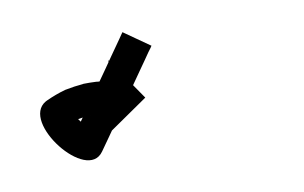

<svg xmlns="http://www.w3.org/2000/svg" viewBox="-20 -18 190 120"><path d="M74.2 11.7C74.3 11.3 74.5 10.9 74.7 10.6L56.5 2.1C56.4 2.5 56.2 2.8 56 3.2C55.5 4.2 55.1 5.2 54.6 6.3C53.9 7.9 53.1 9.5 52.4 11C51.4 13.1 50.4 15.2 49.5 17.2C48.3 19.7 47.2 22.1 46.1 24.6C44.8 27.3 43.5 30 42.3 32.7C40.9 35.6 39.5 38.6 38.2 41.5C36.8 44.5 35.4 47.5 34 50.5C32.6 53.5 31.2 56.5 29.8 59.5C28.4 62.4 27 65.4 25.7 68.3C23.9 72 33.1 62.2 37.2 63.3C37.2 63.3 33.9 61.1 31.4 58.9C29.6 57.3 27.9 55.6 26.3 53.8C25.5 53 23.9 50.1 24.2 51.1C25.1 54.3 18.9 62.8 21.5 60.7C21.5 60.7 21.3 60.8 21.1 61C20.9 61.1 20.7 61.3 20.7 61.3C23.5 59.4 26.4 57.7 29.4 56.2C29.4 56.2 29.3 56.3 29.1 56.4C29 56.4 28.8 56.5 28.8 56.5C31.4 55.5 34 54.6 36.7 53.9C36.7 53.9 36.6 53.9 36.4 54C36.3 54 36.2 54 36.2 54C38.3 53.6 40.4 53.2 42.4 53C42.4 53 42.4 53 42.3 53C42.2 53 42.1 53 42.1 53C43.4 52.9 44.8 52.8 46.2 52.8C46.2 52.8 46.1 52.8 46.1 52.8C46 52.8 46 52.8 46 52.8C46.5 52.8 47 52.8 47.6 52.8L47.5 66L70.8 43L47.8 19.6L47.7 32.8C47.1 32.8 46.5 32.8 45.9 32.8C45.9 32.8 45.8 32.8 45.8 32.8C45.7 32.8 45.7 32.8 45.7 32.8C43.9 32.8 42.2 32.9 40.4 33.1C40.4 33.1 40.4 33.1 40.3 33.1C40.2 33.1 40.1 33.1 40.1 33.1C37.4 33.4 34.8 33.9 32.1 34.4C32.1 34.4 32 34.5 31.9 34.5C31.8 34.5 31.6 34.6 31.6 34.6C28.2 35.5 24.8 36.6 21.5 37.9C21.5 37.9 21.4 37.9 21.2 38C21.1 38.1 20.9 38.1 20.9 38.1C16.9 40 13 42.3 9.4 44.8C9.4 44.8 9.2 44.9 9 45.1C8.8 45.2 8.6 45.4 8.6 45.4C-7.2 58.6 34.7 96.2 43.8 76.7C45.2 73.8 46.5 70.9 47.9 68C49.3 65 50.7 62 52.1 59C53.5 55.9 54.9 52.9 56.3 49.9C57.7 47 59 44.1 60.4 41.2C61.6 38.5 62.9 35.7 64.2 33C65.3 30.6 66.5 28.1 67.6 25.7C68.6 23.6 69.5 21.6 70.5 19.5C71.2 17.9 72 16.3 72.7 14.7C73.2 13.7 73.7 12.7 74.2 11.7Z"/></svg>

Font: FRB American Cursive Just Arrows Semibold
Style: Italic
Weight: 600
Italic angle: -25°
Version: Version 2.0;Modular Font Editor K font №1